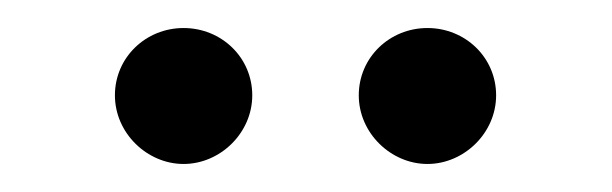

<svg xmlns="http://www.w3.org/2000/svg" viewBox="-20 -711 437 137"><path d="M160 -643C160 -670 138 -691 111 -691C84 -691 62 -670 62 -643C62 -616 85 -594 111 -594C137 -594 160 -616 160 -643ZM334 -643C334 -670 312 -691 285 -691C258 -691 236 -670 236 -643C236 -616 259 -594 285 -594C311 -594 334 -616 334 -643Z"/></svg>

Font: Charger Static
Style: 2
Weight: 1000
Designer: Jasper
Foundry: KineticPlasma Fonts/Cannot Into Space Fonts
Version: Version 1.1